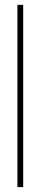

<svg xmlns="http://www.w3.org/2000/svg" viewBox="-20 -760 164 780"><path d="M74.2 -740.2V0H50.8V-740.2Z"/></svg>

Font: Inter Display Thin
Style: Regular
Weight: 100
Designer: Rasmus Andersson
Foundry: rsms
Version: Version 4.000;git-a52131595